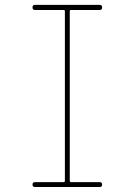

<svg xmlns="http://www.w3.org/2000/svg" viewBox="-20 -750 540 770"><path d="M235.4 -19.5Q240.2 -19.5 240.2 -25.4V-705.1Q240.2 -710 235.4 -710H120.1Q110.4 -710 110.4 -720.2Q110.4 -730.5 120.1 -730.5H379.9Q389.6 -730.5 389.6 -720.2Q389.6 -710 379.9 -710H264.6Q259.8 -710 259.8 -705.1V-25.4Q259.8 -20.5 264.6 -19.5H379.9Q389.6 -19.5 389.6 -9.8Q389.6 0 379.9 0H120.1Q110.4 0 110.4 -9.8Q110.4 -19.5 120.1 -19.5Z"/></svg>

Font: Rounded Mgen+ 1mn thin
Style: Regular
Weight: 100
Designer: [Source Han Sans]
Ryoko NISHIZUKA  (kana & ideographs); Paul D. Hunt (Latin, Greek & Cyrillic); Wenlong ZHANG  (bopomofo
Version: Version 1.059.20150602